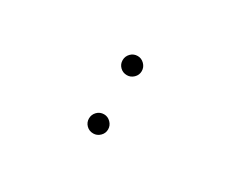

<svg xmlns="http://www.w3.org/2000/svg" viewBox="-69 -670 1137 930"><g transform="rotate(30 500.0 -205.5)"><path d="M489 -315Q466 -315 450.5 -330.5Q435 -346 435 -368Q435 -390 450.5 -406Q466 -422 489 -422Q510 -422 526 -406Q542 -390 542 -368Q542 -346 526 -330.5Q510 -315 489 -315ZM489 11Q466 11 450.5 -4.5Q435 -20 435 -42Q435 -64 450.5 -80Q466 -96 489 -96Q510 -96 526 -80Q542 -64 542 -42Q542 -20 526 -4.5Q510 11 489 11Z"/></g></svg>

Font: Inconsolata UltraExpanded Light
Style: Regular
Weight: 300
Width: 9
Monospace: yes
Designer: Raph Levien, Cyreal, Brenton Simpson
Foundry: Raph Levien, Cyreal, Google
Version: Version 3.001; ttfautohint (v1.8.2.53-6de2)